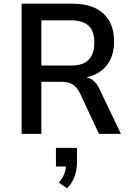

<svg xmlns="http://www.w3.org/2000/svg" viewBox="-20 -725 719 1040"><path d="M97 0V-705H374Q481 -705 539.5 -652Q598 -599 598 -500Q598 -445 579 -405Q560 -365 527 -340.5Q494 -316 452 -307V-304L461 -302Q479 -296 494.5 -280Q510 -264 525 -230L635 0H516L415 -216Q403 -241 388.5 -255.5Q374 -270 355 -276Q336 -282 308 -282H204V0ZM204 -370H366Q430 -370 460.5 -401.5Q491 -433 491 -495Q491 -557 459.5 -586Q428 -615 362 -615H204ZM343 295 298 264Q319 242 328.5 216Q338 190 338 163L357 177H283V76H397V152Q397 194 384.5 230Q372 266 343 295Z"/></svg>

Font: Nunito Sans 7pt SemiCondensed SemiBold
Style: Regular
Weight: 600
Width: 4
Designer: Vernon Adams
Foundry: Vernon Adams
Version: Version 3.101;gftools[0.9.27]